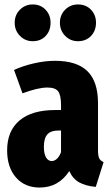

<svg xmlns="http://www.w3.org/2000/svg" viewBox="-20 -824 498 862"><path d="M445 -96 410 15Q365 11 336 -5Q307 -21 291 -56Q243 18 158 18Q91 18 51.5 -27.5Q12 -73 12 -149Q12 -236 67.5 -283Q123 -330 228 -330H254V-351Q254 -397 241 -414Q228 -431 193 -431Q151 -431 81 -405L43 -510Q85 -529 134 -540Q183 -551 227 -551Q325 -551 372.5 -504.5Q420 -458 420 -361V-150Q420 -125 425 -114Q430 -103 445 -96ZM254 -141V-238H242Q208 -238 192.5 -220.5Q177 -203 177 -165Q177 -134 186.5 -117.5Q196 -101 212 -101Q225 -101 236 -111.5Q247 -122 254 -141ZM207 -722Q207 -686 185 -662.5Q163 -639 127 -639Q93 -639 69.5 -663Q46 -687 46 -722Q46 -757 69.5 -780.5Q93 -804 127 -804Q162 -804 184.5 -780.5Q207 -757 207 -722ZM411 -722Q411 -686 388.5 -662.5Q366 -639 330 -639Q296 -639 272.5 -663Q249 -687 249 -722Q249 -757 272.5 -780.5Q296 -804 330 -804Q366 -804 388.5 -780.5Q411 -757 411 -722Z"/></svg>

Font: Fira Sans Extra Condensed ExtraBold
Style: Regular
Weight: 800
Width: 1
Designer: Carrois Corporate & Edenspiekermann AG
Foundry: Carrois Corporate GbR & Edenspiekermann AG
Version: Version 4.203